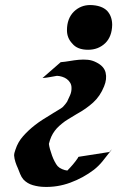

<svg xmlns="http://www.w3.org/2000/svg" viewBox="-20 -522 494 763"><path d="M221.2 -274.9Q238.8 -276.4 256.8 -279.5Q274.9 -282.7 293 -284.4Q311 -286.1 328.9 -284.4Q346.7 -282.7 363.3 -273.9Q393.6 -258.8 399.7 -233.4Q405.8 -208 393.6 -178.7Q377.9 -139.6 350.1 -114.5Q322.3 -89.4 286.6 -69.8L285.6 -69.3Q283.2 -67.9 276.9 -64Q270.5 -60.1 263.2 -55.7Q255.9 -51.3 248.8 -46.9Q241.7 -42.5 238.8 -40.5Q225.6 -30.8 215.3 -21.5Q205.1 -12.2 197.3 -1.7Q189.5 8.8 183.8 21.2Q178.2 33.7 174.3 49.8Q175.3 58.6 178.7 71Q182.1 83.5 186.8 96.2Q191.4 108.9 197.3 120.1Q203.1 131.3 209 138.2Q215.8 145.5 226.8 150.1Q237.8 154.8 247.6 155.8Q258.8 144.5 269.8 131.6Q280.8 118.7 289.6 105.5Q290 102.5 292.5 101.1L414.6 82Q420.9 74.7 422.6 73Q424.3 71.3 423.3 72.8Q422.4 74.2 420.2 77.1Q418 80.1 416.5 82Q402.3 100.6 387 119.4Q371.6 138.2 353 152.8Q310.5 185.1 259.3 203.9Q208 222.7 154.3 220.7Q133.3 220.2 110.8 213.9Q88.4 207.5 73.2 191.4Q64.9 181.6 60.1 169.4Q55.2 157.2 50.8 146Q45.4 134.8 41.3 121.8Q37.1 108.9 36.1 96.2Q36.1 89.8 37.8 84Q39.6 78.1 41.5 72.3Q51.3 42 72.3 18.6Q93.3 -4.9 117.7 -23.9Q133.8 -36.6 150.4 -47.1Q167 -57.6 184.1 -67.9Q188.5 -70.8 192.9 -73.5Q197.3 -76.2 201.7 -78.6Q201.7 -78.6 202.6 -79.1L204.6 -80.6Q208.5 -83 212.6 -85.4Q216.8 -87.9 220.7 -90.3L227.1 -94.7L230.5 -97.7Q235.4 -102.5 239 -107.4Q242.7 -112.3 246.6 -117.7Q252.9 -130.4 258.8 -144.3Q264.6 -158.2 264.2 -172.4Q264.2 -184.1 259 -192.9Q253.9 -201.7 245.6 -207.8Q237.3 -213.9 227.1 -217Q216.8 -220.2 206.5 -220.7Q192.4 -218.3 178 -215.6Q163.6 -212.9 148.9 -211.9ZM338.9 -502Q383.8 -501 405.8 -479Q425.8 -457 425.8 -422.9Q424.8 -377 398.9 -351.1Q371.1 -324.2 330.1 -324.2Q287.1 -324.2 267.1 -349.1Q246.1 -371.1 246.1 -401.9Q246.1 -448.7 273.9 -476.1Q300.8 -502 338.9 -502ZM222.2 -90.3Q221.7 -89.8 223.1 -90.8Q222.7 -90.8 222.2 -90.3Z"/></svg>

Font: Autopia Bold Italic
Style: Bold Italic
Weight: 700
Italic angle: -104°
Designer: Antoine Gelgon
Foundry: Antoine Gelgon
Version: V.1.0